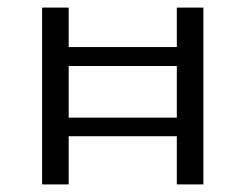

<svg xmlns="http://www.w3.org/2000/svg" viewBox="-20 -486 647 506"><path d="M446 -466H516V0H446V-127H161V0H91V-466H161V-362H446ZM161 -176H446V-312H161Z"/></svg>

Font: EauTestSC
Style: Regular
Weight: 400
Designer: Christian Thalmann (Catharsis Fonts)
Version: Version 0.001;PS 000.001;hotconv 1.0.88;makeotf.lib2.5.64775